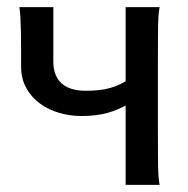

<svg xmlns="http://www.w3.org/2000/svg" viewBox="-20 -518 526 538"><path d="M332 0V-222.2Q320.8 -216.3 308.8 -211.2Q296.9 -206.1 282.2 -201.9Q267.6 -197.8 249.3 -195.3Q231 -192.9 207.5 -192.9Q176.3 -192.9 146 -201.7Q115.7 -210.4 92 -227.8Q68.4 -245.1 53.7 -271.2Q39.1 -297.4 39.1 -332Q39.1 -356.9 39.1 -382.3Q39.1 -407.7 38.6 -429.9Q38.1 -452.1 37.1 -470Q36.1 -487.8 34.2 -498H129.4V-346.7Q129.4 -305.2 152.6 -284.4Q175.8 -263.7 219.7 -263.7Q262.2 -263.7 288.6 -271.5Q314.9 -279.3 332 -290.5V-498H427.2Q423.3 -477.5 422.9 -439.7Q422.4 -401.9 422.4 -351.6V-146.5Q422.4 -96.2 422.9 -58.3Q423.3 -20.5 427.2 0Z"/></svg>

Font: Andika DR AuSIL
Style: Regular
Weight: 400
Designer: Annie Olsen & Victor Gaultney
Foundry: SIL International
Version: Version 0.003